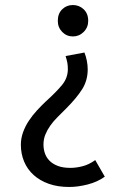

<svg xmlns="http://www.w3.org/2000/svg" viewBox="-20 -494 480 764"><path d="M255 250Q210 250 174.5 237.5Q139 225 114 202.5Q89 180 76 149Q63 118 63 82Q63 57 71.5 33Q80 9 94.5 -13Q109 -35 127 -54.5Q145 -74 163 -91Q204 -128 227 -156Q250 -184 250 -219Q250 -233 248 -244Q246 -255 241 -271L316 -285Q322 -270 325.5 -252.5Q329 -235 329 -218Q329 -174 307 -139Q285 -104 242 -61Q224 -43 208 -27Q192 -11 180 6Q168 23 160.5 41.5Q153 60 153 81Q153 99 158.5 115.5Q164 132 176.5 145Q189 158 209.5 166Q230 174 260 174Q283 174 308.5 167.5Q334 161 359 143L397 209Q368 230 329 240Q290 250 255 250ZM331 -411Q331 -385 313 -367Q295 -349 270 -349Q245 -349 227.5 -367Q210 -385 210 -411Q210 -440 227.5 -457Q245 -474 270 -474Q295 -474 313 -457Q331 -440 331 -411Z"/></svg>

Font: Mukta Mahee
Style: Regular
Weight: 400
Designer: Shuchita Grover, Noopur Datye, Girish Dalvi, Yashodeep Gholap
Foundry: Ek Type
Version: Version 2.538;PS 1.000;hotconv 16.6.51;makeotf.lib2.5.65220;